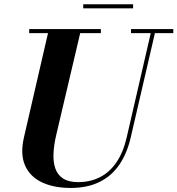

<svg xmlns="http://www.w3.org/2000/svg" viewBox="-20 -890 854 924"><path d="M320.5 14.5Q239 14.5 181.8 -12.5Q124.5 -39.5 100.5 -93.8Q76.5 -148 95.5 -230L215.5 -750H370.5L250.5 -240Q239.5 -193 237.5 -152.2Q235.5 -111.5 246 -80.2Q256.5 -49 283.2 -31.2Q310 -13.5 356.5 -13.5Q413.5 -13.5 460 -36.8Q506.5 -60 539.8 -108Q573 -156 590 -230L710 -750H730L609.5 -230Q591.5 -151.5 553.8 -96.8Q516 -42 457.8 -13.8Q399.5 14.5 320.5 14.5ZM120.5 -730.5V-750H465.5V-730.5ZM610.5 -730.5V-750H814V-730.5ZM380.5 -850V-869.5H620.5V-850Z"/></svg>

Font: Bodoni Moda 11pt
Style: Bold Italic
Weight: 700
Italic angle: -13°
Designer: Owen Earl
Foundry: indestructible type
Version: Version 2.004